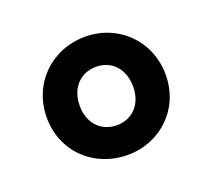

<svg xmlns="http://www.w3.org/2000/svg" viewBox="-70 -873 563 510"><g transform="rotate(-20 211.5 -618.0)"><path d="M213 -451C306 -451 380 -521 380 -617C380 -714 306 -785 213 -785C118 -785 44 -714 44 -617C44 -521 118 -451 213 -451ZM213 -535C168 -535 137 -568 137 -617C137 -667 168 -700 213 -700C257 -700 288 -667 288 -617C288 -568 257 -535 213 -535Z"/></g></svg>

Font: Noto Sans CJK TC Black
Style: Regular
Weight: 900
Designer: Ryoko NISHIZUKA 西塚涼子 (kana, bopomofo & ideographs); Paul D. Hunt (Latin, Greek & Cyrillic); Sandoll Communications 산돌커뮤니
Foundry: Adobe
Version: Version 2.004;hotconv 1.0.118;makeotfexe 2.5.65603